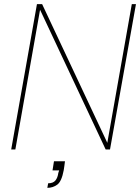

<svg xmlns="http://www.w3.org/2000/svg" viewBox="-20 -720 675 925"><path d="M34 0 158 -700H183L497 -32L615 -700H635L510 0H489L173 -673L54 0ZM208 185 212 163Q236 163 247 149.5Q258 136 261 113L265 101H233L240 57H293Q291 69 290 80Q289 91 287 100Q277 154 256 169.5Q235 185 208 185Z"/></svg>

Font: DM Sans 20pt Thin
Style: Italic
Weight: 250
Italic angle: -10°
Version: Version 4.004;gftools[0.9.30]